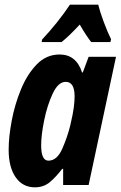

<svg xmlns="http://www.w3.org/2000/svg" viewBox="-20 -791 516 821"><path d="M243 -611Q275 -636 321 -686Q348 -639 370 -611H452L455 -623Q440 -653 423.5 -697.5Q407 -742 400 -771H279Q253 -732 222.5 -694Q192 -656 160 -622L158 -611ZM156 -170Q156 -213 169 -277Q182 -341 205.5 -391Q229 -441 261 -441Q299 -441 299 -379Q299 -358 295.5 -331Q292 -304 281 -257Q269 -207 246.5 -155.5Q224 -104 187 -104Q156 -104 156 -170ZM246 -69H250V0H359L476 -548H359L334 -481H331Q306 -558 235 -558Q178 -558 137 -515.5Q96 -473 69.5 -408.5Q43 -344 30 -274.5Q17 -205 17 -151Q17 -76 47 -33Q77 10 129 10Q167 10 193.5 -12.5Q220 -35 246 -69Z"/></svg>

Font: Noto Sans UI Condensed ExtraBold
Style: Italic
Weight: 800
Width: 3
Designer: Monotype Design Team
Foundry: Monotype Imaging Inc.
Version: 1.001